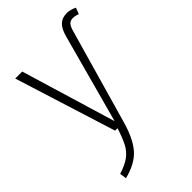

<svg xmlns="http://www.w3.org/2000/svg" viewBox="-232 -651 933 933"><g transform="rotate(-45 234.5 -184.5)"><path d="M50 166Q96 152 123 132Q150 112 165.5 82Q181 52 198 0H181L17 -522H65L212 -34L336 -490Q347 -532 366.5 -551Q386 -570 419 -570Q443 -570 469 -557L457 -525Q438 -532 423 -532Q405 -532 395.5 -521.5Q386 -511 379 -486L240 1Q215 90 175 135.5Q135 181 55 201Z"/></g></svg>

Font: Fira Sans Condensed ExtraLight
Style: Regular
Weight: 275
Width: 3
Designer: Carrois Corporate & Edenspiekermann AG
Foundry: Carrois Corporate GbR & Edenspiekermann AG
Version: Version 4.203